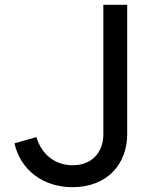

<svg xmlns="http://www.w3.org/2000/svg" viewBox="-20 -765 621 797"><path d="M281 12C423 12 508 -82 508 -208V-745H409V-208C409 -132 361 -79 282 -79C209 -79 153 -123 131 -196L40 -170C65 -60 158 12 281 12Z"/></svg>

Font: Mluvka Medium
Style: Regular
Weight: 500
Designer: Modified by Jiří Krblich, Original typeface by Gumpita Rahayu
Foundry: Gumpita Rahayu & Jiří Krblich
Version: Version 2.000;Glyphs 3.1.1 (3134)